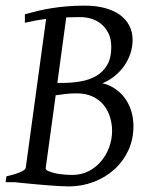

<svg xmlns="http://www.w3.org/2000/svg" viewBox="-20 -650 535 685"><path d="M269 -588.9Q254.4 -588.9 241.2 -588.6Q228 -588.4 216.3 -587.9L184.6 -354H200.2Q234.4 -354 266.4 -359.4Q298.3 -364.7 323 -378.9Q347.7 -393.1 362.3 -418Q377 -442.9 377 -481.9Q377 -511.7 366.5 -532.2Q356 -552.7 339.8 -565.4Q323.7 -578.1 304.7 -583.5Q285.6 -588.9 269 -588.9ZM252.9 -316.9Q231.4 -316.9 213.4 -314.7Q195.3 -312.5 178.7 -310.1L143.1 -50.8Q141.6 -46.9 148.4 -41.5Q157.7 -37.1 168.9 -33.9Q180.2 -30.8 192.1 -29.1Q204.1 -27.3 215.8 -26.6Q227.5 -25.9 237.8 -25.9Q270 -25.9 296.1 -39.3Q322.3 -52.7 340.8 -74.7Q359.4 -96.7 369.6 -125Q379.9 -153.3 379.9 -183.1Q379.9 -207.5 372.8 -231.4Q365.7 -255.4 350.6 -274.4Q335.4 -293.5 311.3 -305.2Q287.1 -316.9 252.9 -316.9ZM456.1 -200.2Q456.1 -152.3 437.5 -112.8Q418.9 -73.2 387.2 -44.9Q355.5 -16.6 313.5 -0.7Q271.5 15.1 225.1 15.1Q211.9 15.1 192.6 13.9Q173.3 12.7 151.9 11.2Q130.4 9.8 109.1 7.6Q87.9 5.4 70.8 3.9Q53.7 2.4 43 1.2Q32.2 0 32.2 0H0L2.9 -21Q33.7 -27.8 52.2 -35.9Q70.8 -43.9 71.8 -50.8L144.5 -582.5Q122.6 -579.6 104.5 -576.2Q86.4 -572.8 68.8 -568.8V-599.1Q91.3 -605.5 114.7 -611.1Q138.2 -616.7 164.1 -620.8Q189.9 -625 219.2 -627.4Q248.5 -629.9 282.2 -629.9Q321.8 -629.9 353.3 -621.6Q384.8 -613.3 407 -597.4Q429.2 -581.5 441.2 -558.8Q453.1 -536.1 453.1 -507.8Q453.1 -482.4 445.1 -458.5Q437 -434.6 422.6 -414.3Q408.2 -394 388.4 -378.2Q368.7 -362.3 345.2 -353Q370.1 -347.2 390.4 -333.5Q410.6 -319.8 425.3 -300Q439.9 -280.3 448 -254.9Q456.1 -229.5 456.1 -200.2Z"/></svg>

Font: Gentium
Style: Italic
Weight: 400
Italic angle: -7°
Designer: J. Victor Gaultney
Version: Version 1.02; 2005; OFL release